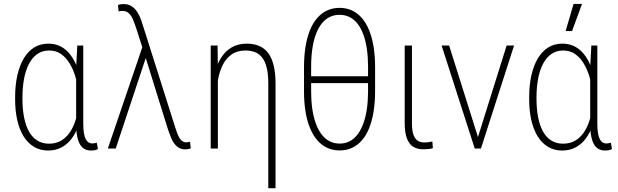

<svg xmlns="http://www.w3.org/2000/svg" viewBox="-20 -762 3171 985"><path d="M57.6 -252.9V-263.2Q57.6 -325.7 69.1 -376.2Q80.6 -426.8 102.3 -462.9Q124 -499 155.5 -518.6Q187 -538.1 227.5 -538.1Q257.3 -538.1 282 -527.8Q306.6 -517.6 325.7 -498.5Q344.7 -479.5 359.1 -453.4Q373.5 -427.2 383.3 -394.8Q393.1 -362.3 398.4 -325.7V-189.9Q393.6 -148.9 380.4 -112.5Q367.2 -76.2 345.9 -48.6Q324.7 -21 294.7 -5.4Q264.6 10.3 226.6 10.3Q186.5 10.3 155 -8.3Q123.5 -26.9 101.8 -61.3Q80.1 -95.7 68.8 -144.3Q57.6 -192.9 57.6 -252.9ZM95.2 -263.2V-252.9Q95.2 -203.1 103.3 -161.1Q111.3 -119.1 127.9 -88.6Q144.5 -58.1 170.4 -41.5Q196.3 -24.9 231 -24.9Q265.1 -24.9 290.3 -38.6Q315.4 -52.2 333.5 -76.4Q351.6 -100.6 363 -132.1Q374.5 -163.6 380.4 -199.7V-309.6Q376 -339.4 365.5 -373Q355 -406.7 337.4 -436.3Q319.8 -465.8 293.9 -484.4Q268.1 -502.9 231.9 -502.9Q196.8 -502.9 170.9 -484.6Q145 -466.3 128.2 -433.6Q111.3 -400.9 103.3 -357.2Q95.2 -313.5 95.2 -263.2ZM376.5 -528.3H407.2V-128.4Q407.2 -98.1 410.6 -78.4Q414.1 -58.6 420.4 -47.1Q426.8 -35.6 435.3 -30.8Q443.8 -25.9 453.6 -25.9Q460 -25.9 465.8 -27.3Q471.7 -28.8 476.6 -29.8L482.4 2Q474.1 7.8 465.3 9Q456.5 10.3 447.3 10.3Q428.2 10.3 413.8 2.4Q399.4 -5.4 389.9 -22Q380.4 -38.6 375.5 -64.9Q370.6 -91.3 370.6 -128.4V-416Z M730.5 -472.7 573.7 0H533.2L716.3 -538.1L744.1 -524.9ZM613.3 -741.2Q638.7 -741.2 656 -729.5Q673.3 -717.8 684.8 -699.5Q696.3 -681.2 703.6 -660.6Q710.9 -640.1 715.8 -623L876.5 -116.2Q884.8 -88.9 892.6 -70.1Q900.4 -51.3 910.9 -41.5Q921.4 -31.7 936.5 -31.7Q939.5 -31.7 945.6 -32.7Q951.7 -33.7 955.1 -35.2L958.5 -1Q954.1 1 946.5 2.7Q939 4.4 932.6 4.4Q904.3 4.4 887 -11.5Q869.6 -27.3 859.4 -51.5Q849.1 -75.7 840.8 -101.1L723.6 -477.5L680.2 -612.8Q671.4 -640.1 662.6 -661.1Q653.8 -682.1 640.9 -694.1Q627.9 -706.1 607.4 -706.1Q605.5 -706.1 598.6 -705.3Q591.8 -704.6 588.4 -703.6L585.4 -736.3Q589.8 -738.8 598.6 -740Q607.4 -741.2 613.3 -741.2Z M1097.7 -415.5V0H1061V-528.3H1096.2ZM1091.8 -272H1068.8Q1068.8 -330.1 1079.8 -378.9Q1090.8 -427.7 1112.8 -463.4Q1134.8 -499 1168 -518.6Q1201.2 -538.1 1246.1 -538.1Q1281.7 -538.1 1309.1 -526.6Q1336.4 -515.1 1355.2 -490.7Q1374 -466.3 1383.8 -427Q1393.6 -387.7 1393.6 -332.5V203.6H1356.4V-332.5Q1356.4 -382.8 1347.9 -416Q1339.4 -449.2 1323.7 -468.3Q1308.1 -487.3 1286.6 -495.1Q1265.1 -502.9 1239.7 -502.9Q1196.8 -502.9 1168.2 -482.7Q1139.6 -462.4 1122.8 -429Q1106 -395.5 1098.9 -354.5Q1091.8 -313.5 1091.8 -272Z M1722.2 -721.7Q1756.8 -721.7 1785.4 -708.5Q1814 -695.3 1836.2 -669.9Q1858.4 -644.5 1873.5 -607.4Q1888.7 -570.3 1896.5 -522.7Q1904.3 -475.1 1904.3 -417.5V-294.4Q1904.3 -236.8 1896.5 -189.2Q1888.7 -141.6 1873.8 -104.5Q1858.9 -67.4 1836.7 -42Q1814.5 -16.6 1785.9 -3.4Q1757.3 9.8 1722.2 9.8Q1688 9.8 1659.2 -3.4Q1630.4 -16.6 1608.2 -42Q1585.9 -67.4 1570.6 -104.5Q1555.2 -141.6 1547.4 -189.2Q1539.6 -236.8 1539.6 -294.4V-417.5Q1539.6 -475.1 1547.4 -522.7Q1555.2 -570.3 1570.3 -607.4Q1585.4 -644.5 1607.7 -669.9Q1629.9 -695.3 1658.7 -708.5Q1687.5 -721.7 1722.2 -721.7ZM1722.2 -686Q1685.5 -686 1658.2 -667.2Q1630.9 -648.4 1612.5 -613.3Q1594.2 -578.1 1585.2 -529.3Q1576.2 -480.5 1576.2 -420.4V-370.6H1868.2V-420.4Q1868.2 -468.3 1862.3 -509.3Q1856.4 -550.3 1844.7 -583Q1833 -615.7 1815.7 -638.7Q1798.3 -661.6 1774.7 -673.8Q1751 -686 1722.2 -686ZM1722.2 -25.4Q1751.5 -25.4 1774.9 -37.8Q1798.3 -50.3 1815.7 -74Q1833 -97.7 1844.7 -130.4Q1856.4 -163.1 1862.3 -204.1Q1868.2 -245.1 1868.2 -292.5V-335.4H1576.2V-292.5Q1576.2 -245.1 1582 -204.1Q1587.9 -163.1 1599.6 -130.4Q1611.3 -97.7 1628.9 -74Q1646.5 -50.3 1669.9 -37.8Q1693.4 -25.4 1722.2 -25.4Z M2056.2 -528.3H2093.3V-132.3Q2093.3 -89.8 2102.1 -68.1Q2110.8 -46.4 2125.2 -38.8Q2139.6 -31.2 2156.2 -31.2Q2168 -31.2 2178.2 -32.7Q2188.5 -34.2 2198.2 -36.1L2200.7 -2Q2191.9 1.5 2177.2 2.7Q2162.6 3.9 2150.9 3.9Q2122.6 3.9 2101.3 -8.3Q2080.1 -20.5 2068.1 -50.3Q2056.2 -80.1 2056.2 -132.8Z M2426.3 -40.5 2579.1 -528.3H2617.2L2447.3 0H2418ZM2284.2 -528.3 2438 -40 2444.8 0H2415.5L2245.6 -528.3Z M2694.8 -252.9V-263.2Q2694.8 -325.7 2706.3 -376.2Q2717.8 -426.8 2739.5 -462.9Q2761.2 -499 2792.7 -518.6Q2824.2 -538.1 2864.7 -538.1Q2894.5 -538.1 2919.2 -527.8Q2943.8 -517.6 2962.9 -498.5Q2981.9 -479.5 2996.3 -453.4Q3010.7 -427.2 3020.5 -394.8Q3030.3 -362.3 3035.6 -325.7V-189.9Q3030.8 -148.9 3017.6 -112.5Q3004.4 -76.2 2983.2 -48.6Q2961.9 -21 2931.9 -5.4Q2901.9 10.3 2863.8 10.3Q2823.7 10.3 2792.2 -8.3Q2760.7 -26.9 2739 -61.3Q2717.3 -95.7 2706.1 -144.3Q2694.8 -192.9 2694.8 -252.9ZM2732.4 -263.2V-252.9Q2732.4 -203.1 2740.5 -161.1Q2748.5 -119.1 2765.1 -88.6Q2781.7 -58.1 2807.6 -41.5Q2833.5 -24.9 2868.2 -24.9Q2902.3 -24.9 2927.5 -38.6Q2952.6 -52.2 2970.7 -76.4Q2988.8 -100.6 3000.2 -132.1Q3011.7 -163.6 3017.6 -199.7V-309.6Q3013.2 -339.4 3002.7 -373Q2992.2 -406.7 2974.6 -436.3Q2957 -465.8 2931.2 -484.4Q2905.3 -502.9 2869.1 -502.9Q2834 -502.9 2808.1 -484.6Q2782.2 -466.3 2765.4 -433.6Q2748.5 -400.9 2740.5 -357.2Q2732.4 -313.5 2732.4 -263.2ZM3013.7 -528.3H3044.4V-128.4Q3044.4 -98.1 3047.9 -78.4Q3051.3 -58.6 3057.6 -47.1Q3064 -35.6 3072.5 -30.8Q3081.1 -25.9 3090.8 -25.9Q3097.2 -25.9 3103 -27.3Q3108.9 -28.8 3113.8 -29.8L3119.6 2Q3111.3 7.8 3102.5 9Q3093.8 10.3 3084.5 10.3Q3065.4 10.3 3051 2.4Q3036.6 -5.4 3027.1 -22Q3017.6 -38.6 3012.7 -64.9Q3007.8 -91.3 3007.8 -128.4V-416ZM2881.8 -602.5 2922.4 -741.7H2965.8L2914.6 -602.5Z"/></svg>

Font: Roboto Condensed ExtraLight
Style: Regular
Weight: 250
Designer: Christian Robertson
Foundry: Google
Version: Version 3.008; 2023